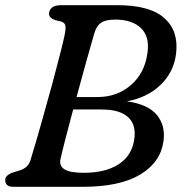

<svg xmlns="http://www.w3.org/2000/svg" viewBox="-20 -720 710 740"><path d="M215 -700H433Q558 -700 613.8 -650Q669.5 -600 658.5 -512.5Q650 -442.5 599.2 -393.2Q548.5 -344 469 -329.5Q550.5 -318 584.5 -277Q618.5 -236 610 -175Q598.5 -94 520 -47Q441.5 0 299 0H33Q14 0 7 -7.2Q0 -14.5 0 -26Q0 -46.5 35.5 -57L56.5 -63.5Q89 -73.5 97.5 -103Q119.5 -175 141.2 -252Q163 -329 181.8 -398.2Q200.5 -467.5 213 -517.2Q225.5 -567 229 -584.5Q234 -609 232.2 -620.2Q230.5 -631.5 216.5 -637L192.5 -642.5Q169 -651.5 169 -666.5Q169 -681 180 -690.5Q191 -700 215 -700ZM343 -590Q330.5 -547 312 -481Q293.5 -415 275 -346H355.5Q431.5 -346 484.5 -392Q537.5 -438 548 -514Q558 -577.5 524 -611Q490 -644.5 425 -644.5Q387 -644.5 369 -631.8Q351 -619 343 -590ZM213.5 -108.5Q207 -81.5 228 -67.8Q249 -54 303 -54Q385.5 -54 436.2 -86.2Q487 -118.5 497 -180Q506.5 -238 474.2 -268Q442 -298 372 -298H262Q245.5 -236 232.2 -184.8Q219 -133.5 213.5 -108.5Z"/></svg>

Font: Fraunces 9pt SuperSoft
Style: Italic
Weight: 400
Italic angle: -16°
Version: Version 1.000;[b76b70a41]